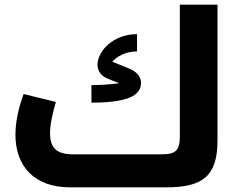

<svg xmlns="http://www.w3.org/2000/svg" viewBox="-20 -801 1011 821"><path d="M749 -781V-219C749 -157 731 -141 670 -141H294C222 -141 194 -168 194 -232C194 -270 205 -316 219 -365L81 -399C60 -342 46 -281 46 -225C46 -89 128 0 279 0H692C849 0 910 -50 910 -200V-781ZM583 -448C583 -467 570 -493 532 -508L460 -537C481 -561 518 -581 566 -581V-655C464 -655 397 -583 397 -523C397 -499 411 -476 442 -464L490 -445C453 -440 409 -437 371 -437V-362C555 -362 583 -406 583 -448Z"/></svg>

Font: UULA Sans
Style: Bold
Weight: 700
Designer: Mohamed Gaber, Laura Garcia Mut
Foundry: Kief Type Foundry
Version: Version 3.006;hotconv 1.0.109;makeotfexe 2.5.65596